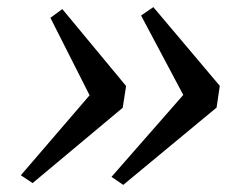

<svg xmlns="http://www.w3.org/2000/svg" viewBox="-20 -578 681 539"><path d="M326 -59 293 -81.5 494.5 -311.5 376 -534.5 410.5 -558 597 -337 588 -276ZM71.5 -64 38.5 -86 231.5 -310.5 121.5 -528 155 -552.5 334 -336.5 324.5 -275.5Z"/></svg>

Font: Merriweather 72pt
Style: Italic
Weight: 400
Italic angle: -7.8°
Version: Version 2.101